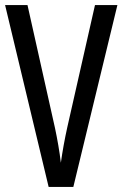

<svg xmlns="http://www.w3.org/2000/svg" viewBox="-20 -785 481 754"><path d="M441 -765H353L244 -284C234 -239 225 -189 219 -146C214 -189 205 -240 196 -282L88 -765H0L171 -51H268Z"/></svg>

Font: Noto Sans Tamil UI ExtraCondensed
Style: Regular
Weight: 400
Width: 2
Designer: Jelle Bosma - Monotype Design Team
Foundry: Monotype Imaging Inc.
Version: Version 2.004